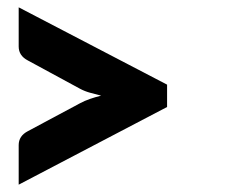

<svg xmlns="http://www.w3.org/2000/svg" viewBox="-20 -599 640 524"><path d="M436 -368V-307L31 -95V-203Q31 -228 56 -241L198 -317Q211 -324 225.5 -329Q240 -334 256 -338Q240 -342 225.5 -346Q211 -350 198 -357L56 -434Q31 -447 31 -472V-579Z"/></svg>

Font: Aleo Black
Style: Regular
Weight: 900
Designer: Alessio Laiso
Foundry: Alessio Laiso
Version: Version 2.001;gftools[0.9.29]